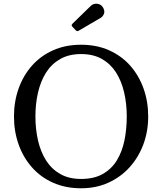

<svg xmlns="http://www.w3.org/2000/svg" viewBox="-20 -1000 870 1030"><path d="M55 -375C55 -321.7 63.2 -271.8 79.8 -225.2C96.2 -178.8 120.1 -137.8 151.2 -102.5C182.4 -67.2 220.2 -39.6 264.8 -19.8C309.2 0.1 359.3 10 415 10C468.3 10 517 0.1 561 -19.8C605 -39.6 643 -67.2 675 -102.5C707 -137.8 731.7 -178.8 749 -225.2C766.3 -271.8 775 -321.7 775 -375C775 -428.3 766.8 -478.2 750.2 -524.8C733.8 -571.2 709.9 -612.2 678.8 -647.5C647.6 -682.8 609.8 -710.4 565.2 -730.2C520.8 -750.1 470.7 -760 415 -760C359.3 -760 309.2 -750.1 264.8 -730.2C220.2 -710.4 182.4 -682.8 151.2 -647.5C120.1 -612.2 96.2 -571.2 79.8 -524.8C63.2 -478.2 55 -428.3 55 -375ZM170 -375C170 -420.7 174.7 -463.7 184 -504C193.3 -544.3 207.8 -579.9 227.2 -610.8C246.8 -641.6 272.1 -665.8 303.2 -683.5C334.4 -701.2 371.7 -710 415 -710C458.7 -710 496 -701.2 527 -683.5C558 -665.8 583.2 -641.6 602.8 -610.8C622.2 -579.9 636.7 -544.3 646 -504C655.3 -463.7 660 -420.7 660 -375C660 -329.7 655.8 -286.8 647.5 -246.2C639.2 -205.8 625.5 -170.1 606.5 -139.2C587.5 -108.4 562.3 -84.2 531 -66.5C499.7 -48.8 461 -40 415 -40C371.7 -40 334.4 -48.8 303.2 -66.5C272.1 -84.2 246.8 -108.4 227.2 -139.2C207.8 -170.1 193.3 -205.8 184 -246.2C174.7 -286.8 170 -329.7 170 -375ZM385.5 -838.5C389.2 -834.5 392.2 -832.6 394.8 -832.8C397.2 -832.9 400.7 -834.3 405 -837L519 -903.5C527.7 -908.5 533.9 -916.1 537.8 -926.2C541.6 -936.4 539.8 -947.7 532.5 -960C525.8 -971.7 515.5 -978.2 501.5 -979.8C487.5 -981.2 475.8 -977.3 466.5 -968L368.5 -872.5C363.2 -867.5 363.2 -862.2 368.5 -856.5Z"/></svg>

Font: Besley*
Style: Regular
Weight: 400
Designer: Owen Earl
Foundry: indestructible type*
Version: Version 3.000; ttfautohint (v1.8.3)